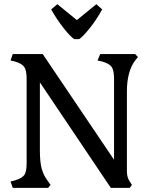

<svg xmlns="http://www.w3.org/2000/svg" viewBox="-20 -913 745 933"><path d="M364.3 -722.7Q381.8 -733.4 415.5 -775.4Q449.2 -817.4 476.6 -867.2L448.2 -892.6L353.5 -815.4L258.8 -892.6L228.5 -867.2Q256.8 -817.4 289.6 -775.9Q322.3 -734.4 340.8 -722.7ZM213.9 0 225.6 -14.6 213.9 -31.2Q191.4 -60.5 182.6 -93.3Q173.8 -126 173.8 -181.6V-512.7L518.6 0H610.4L621.1 -14.6L610.4 -31.2Q596.7 -50.8 596.7 -80.1V-468.8Q596.7 -565.4 636.7 -619.1L650.4 -635.7L636.7 -650.4H466.8L454.1 -619.1L475.6 -614.3Q510.7 -604.5 522.5 -587.9Q534.2 -571.3 534.2 -530.3V-136.7L187.5 -650.4H42L31.2 -619.1L51.8 -614.3Q85.9 -604.5 97.7 -587.9Q109.4 -571.3 109.4 -530.3V-120.1Q109.4 -78.1 98.1 -62.5Q86.9 -46.9 51.8 -36.1L31.2 -31.2L42 0Z"/></svg>

Font: Kurale
Style: Regular
Weight: 400
Version: 1.0; ttfautohint (v1.3)